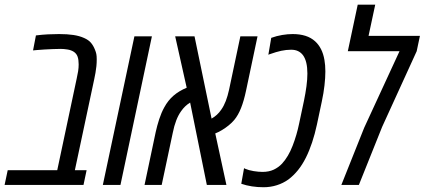

<svg xmlns="http://www.w3.org/2000/svg" viewBox="-41 -784 1801 814"><path d="M-21.5 0 -8.3 -62.5H201.7L284.2 -451.2Q288.1 -468.3 290.3 -482.4Q292.5 -496.6 292.5 -511.2Q292.5 -530.8 288.1 -543.5Q283.7 -556.2 272.5 -564Q260.7 -571.8 244.9 -574.2Q229 -576.7 216.8 -576.7Q201.2 -576.7 183.3 -575.9Q165.5 -575.2 148.2 -574.2Q130.9 -573.2 115.2 -571.8L99.1 -570.3L111.3 -633.8Q138.2 -637.2 162.1 -638.4Q186 -639.6 209.5 -639.6Q244.6 -639.6 270.3 -635.7Q295.9 -631.8 315.4 -623Q334.5 -614.7 344.7 -602.5Q355 -590.3 361.8 -572.8Q365.7 -563.5 367.4 -554.9Q369.1 -546.4 369.1 -532.2Q369.1 -517.6 367.7 -503.4Q366.2 -489.3 363.8 -475.3Q361.3 -461.4 358.4 -447.8L276.4 -62.5H326.2L313 0Z M395 0 528.8 -629.9H603L469.7 0Z M571.8 0 619.1 -224.1Q625 -251 634 -278.8Q643.1 -306.6 655.3 -328.6Q671.4 -358.4 694.6 -378.4Q717.8 -398.4 750.5 -412.1L701.7 -629.9H783.7L856 -281.2Q868.2 -288.1 878.4 -297.4Q888.7 -306.6 897.5 -319.8Q908.2 -335 916.3 -356Q924.3 -377 930.2 -403.8L978 -629.9H1050.8L1002.4 -400.9Q993.2 -356.9 981 -326.2Q968.8 -295.4 952.1 -275.4Q941.9 -263.2 928.2 -252.2Q914.6 -241.2 899.9 -232.4Q885.3 -223.6 871.6 -218.3L918.9 0H835.9L765.1 -349.1Q753.9 -342.3 744.4 -333.3Q734.9 -324.2 727.1 -313Q714.8 -295.9 706.1 -273.2Q697.3 -250.5 691.4 -220.7L644.5 0Z M1076.2 9.8Q1050.8 9.8 1026.9 6.1Q1002.9 2.4 981.9 -4.9L993.7 -71.3Q994.6 -70.3 995.6 -70.1Q996.6 -69.8 997.6 -68.8Q1013.2 -62 1034.2 -58.6Q1055.2 -55.2 1071.8 -55.2Q1099.1 -55.2 1119.4 -64.7Q1139.6 -74.2 1154.8 -90.3Q1181.6 -119.6 1199.5 -165.8Q1217.3 -211.9 1227.1 -259.8L1247.6 -356.4Q1254.4 -389.2 1258.3 -418.5Q1262.2 -447.8 1262.2 -472.2Q1262.2 -498 1257.6 -517.6Q1252.9 -537.1 1243.7 -549.8Q1234.9 -561.5 1222.4 -567.4Q1210 -573.2 1193.4 -573.2Q1172.4 -573.2 1151.1 -568.6Q1129.9 -564 1104 -554.7Q1102.1 -554.2 1100.3 -553.5Q1098.6 -552.7 1096.7 -551.8L1108.9 -623.5Q1131.8 -631.8 1155.3 -635.7Q1178.7 -639.6 1199.7 -639.6Q1230 -639.6 1253.9 -632.1Q1277.8 -624.5 1294.9 -608.9Q1310.1 -595.2 1320.1 -575.4Q1330.1 -555.7 1334.5 -529.8Q1338.4 -507.8 1338.4 -481Q1338.4 -454.6 1334.7 -422.1Q1331.1 -389.6 1323.2 -353L1302.7 -256.3Q1293.9 -215.3 1282.2 -180.2Q1270.5 -145 1255.9 -115.7Q1240.7 -85.4 1222.2 -62.5Q1203.6 -39.6 1182.1 -23.4Q1159.7 -7.3 1132.8 1.2Q1106 9.8 1076.2 9.8Z M1406.2 0 1502.9 -242.2 1652.8 -566.9H1433.6L1475.6 -764.2H1549.8L1521.5 -631.8H1739.3L1725.6 -566.9L1579.1 -246.1L1480.5 0Z"/></svg>

Font: Open Sans Condensed
Style: Italic
Weight: 400
Width: 3
Italic angle: -12°
Designer: Monotype Design Team
Foundry: Monotype Imaging Inc.
Version: Version 3.000